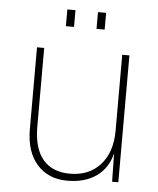

<svg xmlns="http://www.w3.org/2000/svg" viewBox="-52 -743 659 799"><g transform="rotate(5 278.0 -343.0)"><path d="M259 12Q179 12 132 -41Q85 -94 85 -189V-530H115V-202Q115 -111 154 -64.5Q193 -18 267 -18Q347 -18 394 -70.5Q441 -123 441 -213V-530H471V0H445L443 -119Q428 -56 380 -22Q332 12 259 12ZM197 -628V-698H231V-628ZM325 -628V-698H359V-628Z"/></g></svg>

Font: Geist Thin
Style: Regular
Weight: 400
Designer: Basement.studio, Andrés Briganti, Mateo Zaragoza
Foundry: Basement.studio, Vercel, Andrés Briganti, Guido Ferreyra, Mateo Zaragoza
Version: Version 1.401